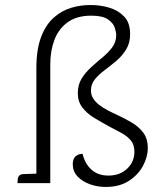

<svg xmlns="http://www.w3.org/2000/svg" viewBox="-20 -725 628 760"><path d="M343 -705Q378 -705 413 -694.5Q448 -684 471.5 -659.5Q495 -635 495 -590Q495 -555 479.5 -529.5Q464 -504 441 -484.5Q418 -465 394.5 -447.5Q371 -430 355.5 -411Q340 -392 340 -367Q340 -349 349 -335Q358 -321 373 -309.5Q388 -298 406 -288.5Q424 -279 442 -271Q472 -257 500.5 -240.5Q529 -224 547 -200Q565 -176 565 -139Q565 -104 546 -68.5Q527 -33 490 -9Q453 15 399 15Q365 15 335 4Q305 -7 286.5 -27Q268 -47 268 -75Q268 -96 279 -106Q290 -116 307 -116Q316 -77 342 -53.5Q368 -30 409 -30Q455 -30 483.5 -57.5Q512 -85 512 -124Q512 -152 498 -169Q484 -186 461 -198.5Q438 -211 411 -225Q380 -242 352 -259Q324 -276 306 -299.5Q288 -323 288 -356Q288 -390 303.5 -414.5Q319 -439 341.5 -459.5Q364 -480 386.5 -498.5Q409 -517 424.5 -538Q440 -559 440 -586Q440 -598 434 -616Q428 -634 407 -648.5Q386 -663 341 -663Q284 -663 248 -637Q212 -611 195.5 -567.5Q179 -524 179 -470V0H124V-455Q124 -529 142.5 -578Q161 -627 192.5 -655Q224 -683 263 -694.5Q302 -706 343 -705ZM163 -39V0H49Q50 -5 50 -13.5Q50 -22 55.5 -29Q61 -36 77 -36Z"/></svg>

Font: Karma Variable Light
Style: Regular
Weight: 300
Designer: Joana Correia
Foundry: Indian Type Foundry
Version: Version 3.000